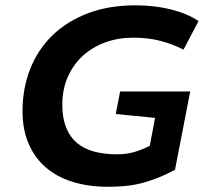

<svg xmlns="http://www.w3.org/2000/svg" viewBox="-20 -695 773 728"><path d="M435.5 -348.1H701.2L643.6 -51.3Q606 -31.2 573 -18.6Q540 -5.9 509.8 1.2Q479.5 8.3 450 10.7Q420.4 13.2 389.2 13.2Q315.4 13.2 255.6 -5.4Q195.8 -23.9 153.6 -60.3Q111.3 -96.7 88.4 -150.4Q65.4 -204.1 65.4 -273.9Q65.4 -359.4 94.2 -432.9Q123 -506.3 178 -560.1Q232.9 -613.8 312.5 -644.3Q392.1 -674.8 493.2 -674.8Q565.9 -674.8 627.7 -659.4Q689.5 -644 732.9 -615.2L675.8 -506.8Q638.2 -526.4 590.8 -539.3Q543.5 -552.2 486.3 -552.2Q428.2 -552.2 378.9 -534.2Q329.6 -516.1 293.5 -482.9Q257.3 -449.7 236.8 -402.8Q216.3 -356 216.3 -298.3Q216.3 -247.6 230.5 -211.9Q244.6 -176.3 271.2 -153.6Q297.9 -130.9 336.4 -120.4Q375 -109.9 423.8 -109.9Q459 -109.9 488.5 -118.4Q518.1 -127 547.9 -142.1L567.9 -248L418.9 -262.7Z"/></svg>

Font: PT Astra Sans
Style: Bold Italic
Weight: 700
Italic angle: -16°
Designer: A.Korolkova, I. Chaeva
Foundry: ParaType Ltd
Version: Version 1.002W